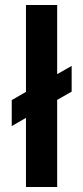

<svg xmlns="http://www.w3.org/2000/svg" viewBox="-20 -749 334 769"><path d="M84 0V-277L27 -244V-348L84 -381V-729H209V-452L267 -485V-382L209 -349V0Z"/></svg>

Font: Mona Sans SemiBold
Style: Regular
Weight: 600
Designer: Deni Anggara
Foundry: GitHub
Version: Version 2.000;Glyphs 3.2.3 (3260)